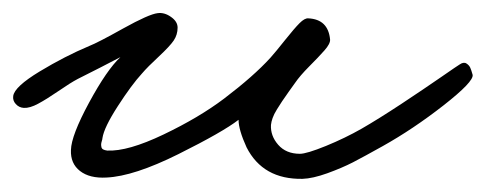

<svg xmlns="http://www.w3.org/2000/svg" viewBox="-43 -272 739 292"><path d="M675.8 -158.2Q677.7 -147.9 631.6 -111.8Q585.4 -75.7 539.1 -49.8Q510.3 -33.7 493.7 -25.1Q477.1 -16.6 454.8 -8.5Q432.6 -0.5 417 0Q356.9 1 332 -47.9Q319.8 -74.7 319.8 -89.8Q295.9 -71.3 228.3 -37.6Q160.6 -3.9 119.1 -2Q93.3 -0.5 78.6 -12Q64 -23.4 64.9 -43.9Q65.4 -65.9 92.5 -116Q119.6 -166 140.1 -185.1Q130.9 -180.2 109.4 -169.2Q87.9 -158.2 75.2 -151.9Q64 -146 45.9 -133.5Q27.8 -121.1 15.1 -114.3Q2.4 -107.4 -6.8 -107.9Q-14.2 -108.4 -19 -113.8Q-23.9 -119.1 -22.9 -126Q-21 -140.1 17.3 -163.3Q55.7 -186.5 92.8 -202.1Q105.5 -207 144.5 -228.8Q183.6 -250.5 196.8 -252Q207 -253.4 217 -246.3Q227.1 -239.3 227.1 -230Q227.1 -219.2 221.2 -210.4Q215.3 -201.7 198.5 -186Q181.6 -170.4 172.9 -160.2Q157.2 -143.1 136.2 -110.6Q115.2 -78.1 112.8 -62Q112.8 -60.5 111.8 -57.4Q110.8 -54.2 110.8 -52.2Q110.8 -50.3 111.3 -48.1Q111.8 -45.9 114 -44.7Q116.2 -43.5 120.1 -43Q151.4 -41.5 205.6 -67.4Q259.8 -93.3 297.9 -122.1Q342.8 -156.2 368.2 -184.1Q376.5 -193.4 390.6 -211.2Q404.8 -229 412.6 -236.8Q420.4 -244.6 425.8 -244.1Q456.1 -242.7 459 -211.9Q459.5 -205.6 450.4 -195.3Q441.4 -185.1 427.2 -170.9Q413.1 -156.7 405.8 -146Q403.3 -142.6 396.2 -132.6Q389.2 -122.6 386 -117.9Q382.8 -113.3 378.2 -105.7Q373.5 -98.1 371.6 -92.5Q369.6 -86.9 369.1 -82Q368.2 -65.4 380.1 -51.8Q392.1 -38.1 413.1 -38.1Q423.3 -38.1 452.6 -50Q481.9 -62 506.8 -76.2Q532.2 -90.8 567.4 -114Q602.5 -137.2 627.9 -154.8Q653.3 -172.4 655.8 -173.8Q662.1 -178.2 666.3 -175.5Q670.4 -172.9 672.1 -169.2Q673.8 -165.5 675.8 -158.2Z"/></svg>

Font: Gogol
Style: Regular
Weight: 400
Italic angle: -48°
Designer: Gennady Fridman
Foundry: ParaType Ltd
Version: Version 1.001